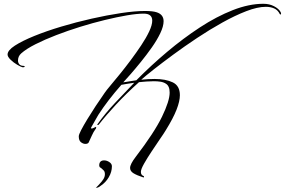

<svg xmlns="http://www.w3.org/2000/svg" viewBox="-20 -717 1504 1014"><path d="M737 220Q703 209 685 198Q667 187 667 170Q667 150 697 111Q795 -17 835.5 -100.5Q876 -184 876 -228Q876 -263 856 -275Q844 -283 827.5 -285.5Q811 -288 792 -288Q773 -288 753.5 -286.5Q734 -285 714 -283Q647 -223 593.5 -165.5Q540 -108 501 -58Q500 -57 496 -57Q492 -57 494 -60Q536 -119 587.5 -173.5Q639 -228 689 -280Q667 -277 649.5 -274Q632 -271 621 -269Q548 -186 499 -110Q496 -105 485 -85.5Q474 -66 461 -43V-41Q461 -38 464 -38Q469 -38 482 -45Q486 -47 486 -47Q488 -47 488 -44Q488 -38 483 -33Q474 -21 465 -1Q456 19 448 36Q443 43 431 43Q419 43 407.5 34Q396 25 396 3Q396 -6 408.5 -30Q421 -54 441 -87Q461 -120 485 -156.5Q509 -193 533 -227Q541 -239 562.5 -264.5Q584 -290 612.5 -325Q641 -360 670.5 -399.5Q700 -439 726 -478Q752 -517 768 -551Q784 -585 784 -608Q784 -645 739 -645Q704 -645 651 -636Q598 -627 534 -611.5Q470 -596 404 -575.5Q338 -555 277 -531.5Q216 -508 167.5 -483.5Q119 -459 92 -435Q75 -420 75 -397Q75 -386 82 -377.5Q89 -369 106 -369Q111 -367 111 -365Q111 -364 107 -362.5Q103 -361 98 -362Q90 -364 71 -375Q52 -386 36 -401.5Q20 -417 20 -429Q20 -451 58.5 -476Q97 -501 161 -527Q225 -553 303.5 -576.5Q382 -600 464 -618.5Q546 -637 619.5 -648Q693 -659 746 -659Q787 -659 808 -652Q844 -640 844 -605Q844 -578 826.5 -541.5Q809 -505 781.5 -466Q754 -427 724 -390Q694 -353 669 -324.5Q644 -296 631 -282Q653 -286 670.5 -288.5Q688 -291 700 -293Q777 -371 862.5 -443Q948 -515 1036 -572.5Q1124 -630 1209.5 -663.5Q1295 -697 1371 -697Q1403 -697 1427.5 -684Q1452 -671 1461 -655Q1466 -648 1463.5 -642.5Q1461 -637 1457 -644Q1447 -664 1428 -672.5Q1409 -681 1384 -681Q1340 -681 1280.5 -658Q1221 -635 1154.5 -598Q1088 -561 1021 -516.5Q954 -472 895 -428.5Q836 -385 791.5 -350Q747 -315 726 -296Q745 -298 762.5 -299Q780 -300 796 -300Q855 -300 892.5 -282Q930 -264 930 -214Q930 -183 912.5 -138Q895 -93 856 -30Q846 -13 824 18.5Q802 50 780 84Q758 117 741 147Q724 177 724 191Q724 208 739 213Q741 214 740.5 217.5Q740 221 737 220ZM530 130Q544 130 557.5 139Q571 148 571 161Q571 191 554.5 219Q538 247 512 264Q499 275 487 275Q487 276 486.5 276Q486 276 486 277Q486 275 488 273.5Q490 272 492 269Q495 266 499.5 261.5Q504 257 508 252Q517 243 525.5 230Q534 217 534 203Q534 190 528 183.5Q522 177 517 173Q514 171 511.5 169Q509 167 507 166Q504 161 504 157Q504 130 530 130Z"/></svg>

Font: The Nautigal
Style: Regular
Weight: 400
Designer: Robert E. Leuschke
Foundry: Robert E. Leuschke
Version: Version 1.100; ttfautohint (v1.8.3)